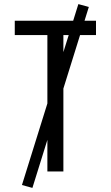

<svg xmlns="http://www.w3.org/2000/svg" viewBox="-20 -836 540 936"><path d="M211 0V-665H52V-735H448V-665H289V0ZM138 80 87 66 362 -816 413 -802Z"/></svg>

Font: Zed Sans
Style: Regular
Weight: 400
Designer: Belleve Invis
Foundry: Belleve Invis
Version: Version 1.0.0; ttfautohint (v1.8.4)